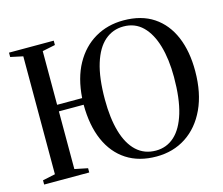

<svg xmlns="http://www.w3.org/2000/svg" viewBox="-106 -893 1215 1045"><g transform="rotate(-15 501.5 -371.0)"><path d="M653.5 11Q555 11 485.5 -34Q416 -79 379.2 -162.8Q342.5 -246.5 342 -364H202.5V-39L276 -24V0H22V-24L93 -39V-703.5L23 -718.5V-743H275V-718.5L202.5 -703.5V-401H343.5Q351 -512 394.2 -590.2Q437.5 -668.5 508.5 -710Q579.5 -751.5 669 -751.5Q770 -751.5 838.2 -706Q906.5 -660.5 941.5 -577.8Q976.5 -495 976 -383.5Q975.5 -260.5 934.2 -172.2Q893 -84 820.5 -36.5Q748 11 653.5 11ZM658.5 -21Q719 -21 763.2 -61Q807.5 -101 831.8 -181.2Q856 -261.5 856 -383Q856 -483 834 -558.8Q812 -634.5 768.8 -677Q725.5 -719.5 661 -719.5Q600.5 -719.5 555.5 -680.8Q510.5 -642 485.8 -562.8Q461 -483.5 461 -361.5Q461 -256 483 -179.8Q505 -103.5 549.2 -62.2Q593.5 -21 658.5 -21Z"/></g></svg>

Font: Merriweather 120pt
Style: Regular
Weight: 400
Version: Version 2.100